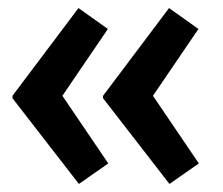

<svg xmlns="http://www.w3.org/2000/svg" viewBox="-20 -499 553 477"><path d="M401 -42 236 -255V-261L400 -479L473 -427L360 -261L474 -93ZM176 -42 11 -255V-261L175 -479L248 -427L135 -261L249 -93Z"/></svg>

Font: Our Lexend Medium
Style: Regular
Weight: 500
Designer: Bonnie Shaver-Troup, Thomas Jockin
Foundry: Lexend
Version: Version 1.007